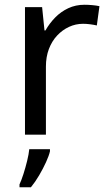

<svg xmlns="http://www.w3.org/2000/svg" viewBox="-20 -566 453 807"><path d="M335 -546Q350 -546 367.5 -544.5Q385 -543 398 -540L387 -459Q374 -462 358.5 -464Q343 -466 329 -466Q298 -466 270 -453Q242 -440 220 -416.5Q198 -393 185.5 -360Q173 -327 173 -286V0H85V-536H157L167 -438H171Q188 -468 212 -492.5Q236 -517 267 -531.5Q298 -546 335 -546ZM190 70Q186 88 173.5 115.5Q161 143 144.5 171Q128 199 110 221H62V209Q70 192 78.5 165.5Q87 139 94 110.5Q101 82 103 61H190Z"/></svg>

Font: Noto Sans Armenian
Style: Regular
Weight: 400
Designer: Monotype Design Team
Foundry: Monotype Imaging Inc.
Version: Version 2.007